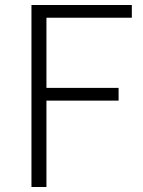

<svg xmlns="http://www.w3.org/2000/svg" viewBox="-20 -749 572 769"><path d="M508 -729V-678H166V-397H455V-346H166V0H106V-729Z"/></svg>

Font: Kinto Sans Light
Style: Regular
Weight: 300
Designer: Authors: Ryoko NISHIZUKA  (kana & ideographs); Paul D. Hunt (Latin, Greek & Cyrillic); Wenlong ZHANG  (bopomofo); Sandol
Foundry: Adobe Systems Incorporated, ookami Inc.
Version: Version 0.001